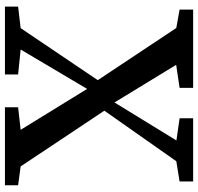

<svg xmlns="http://www.w3.org/2000/svg" viewBox="-32 -750 783 758"><g transform="rotate(90 359.0 -371.5)"><path d="M91.5 -62 297 -366.5 91 -676.5 18.5 -689.5V-743H327.5V-689.5L236.5 -676L385 -432.5L535 -677L447.5 -689.5V-743H697V-689.5L617 -676.5L417.5 -392.5L637.5 -62L712 -52V0H404V-52L493 -62L331.5 -324.5L176 -62L274.5 -52V0H6.5V-52Z"/></g></svg>

Font: Merriweather 24pt SemiBold
Style: Regular
Weight: 600
Designer: Eben Sorkin
Foundry: Eben Sorkin
Version: Version 2.100